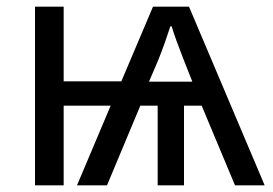

<svg xmlns="http://www.w3.org/2000/svg" viewBox="-20 -556 820 576"><path d="M85 -536H171V-312H344L439 -536H547L774 0H685L585 -239H532V0H453V-239H401L301 0H211L312 -239H171V0H85ZM427 -311H557L529 -382Q518 -410 509 -435Q500 -460 495 -477H491Q485 -458 475 -429.5Q465 -401 454 -374Z"/></svg>

Font: BC Sans
Style: Regular
Weight: 400
Designer: Monotype Design Team
Province of B.C.
Foundry: Monotype Imaging Inc.
Version: Version 2.000;GOOG;noto-source:20170915:90ef993387c0